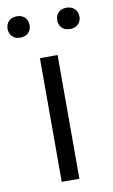

<svg xmlns="http://www.w3.org/2000/svg" viewBox="-125 -759 471 803"><g transform="rotate(-10 110.5 -357.5)"><path d="M5.1 -714.5Q27 -714.5 39.5 -701.6Q52 -688.8 52 -669.1Q52 -649.5 39.5 -636.7Q27 -624 5.1 -624Q-16.7 -624 -29.1 -636.9Q-41.5 -649.8 -41.5 -668.8Q-41.5 -688.8 -29.1 -701.6Q-16.7 -714.5 5.1 -714.5ZM215.9 -713.8Q237.8 -713.8 250.6 -700.9Q263.5 -688 263.5 -668.4Q263.5 -648.7 250.6 -636Q237.8 -623.2 215.9 -623.2Q194 -623.2 181.6 -636.2Q169.2 -649.1 169.2 -668Q169.2 -688 181.6 -700.9Q194 -713.8 215.9 -713.8ZM70.5 -525.3H145.5V0H70.5Z"/></g></svg>

Font: FreesentationVF
Style: Regular
Weight: 400
Designer: glyphs from Roboto by Christian Robertson / Hangul glyphs from Noto Sans CJK(Source Han Sans) by Jang Soo-young and Kang
Foundry: PT&
Version: Version 2.001;Glyphs 3.3.1 (3343)